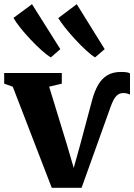

<svg xmlns="http://www.w3.org/2000/svg" viewBox="-29 -892 642 918"><path d="M218.5 6 32 -477.5 -9 -492V-543H266.5V-492L206 -477.5L291.5 -198.5L323.5 -89L354.5 -200.5L411.5 -413.5Q423 -456.5 440.5 -486.5Q458 -516.5 484.2 -532.2Q510.5 -548 549 -548Q569.5 -548 578.8 -546Q588 -544 592.5 -541V-440Q587 -442.5 578.5 -445Q570 -447.5 560 -447Q543.5 -447 532.2 -437.5Q521 -428 513.8 -413.8Q506.5 -399.5 500.5 -383L361 6ZM213.5 -618Q195.5 -628.5 169.5 -651.8Q143.5 -675 116.8 -703.5Q90 -732 68 -759.5Q46 -787 35.5 -806.5L124 -872L259.5 -657L214.5 -618ZM425 -618Q407.5 -628.5 382.8 -651.2Q358 -674 332 -702Q306 -730 284 -757.5Q262 -785 249.5 -805.5L338 -872L471.5 -657L426 -618Z"/></svg>

Font: Merriweather 48pt ExtraBold
Style: Regular
Weight: 800
Version: Version 2.100